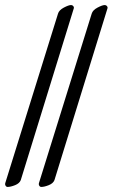

<svg xmlns="http://www.w3.org/2000/svg" viewBox="-41 -724 445 758"><path d="M-20 -2 188 -670Q192 -684 211 -694Q230 -704 239 -704Q245 -704 248.5 -699.5Q252 -695 250 -690L41 -13Q36 0 18.5 7Q1 14 -11 14Q-16 14 -19 9Q-22 4 -20 -2ZM113 -2 321 -670Q325 -684 344 -694Q363 -704 372 -704Q378 -704 381.5 -699.5Q385 -695 383 -690L174 -13Q169 0 151.5 7Q134 14 122 14Q117 14 114 9Q111 4 113 -2Z"/></svg>

Font: EB Garamond Medium
Style: Italic
Weight: 500
Italic angle: -17.2°
Designer: Georg Duffner and Octavio Pardo
Foundry: Georg Duffner
Version: Version 1.000